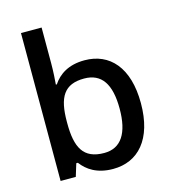

<svg xmlns="http://www.w3.org/2000/svg" viewBox="-114 -852 847 953"><g transform="rotate(-15 310.0 -375.0)"><path d="M188 -577V-760H82V0H160L180 -65H188C218 -25 267 10 350 10C479 10 567 -85 567 -270C567 -454 480 -548 351 -548C268 -548 218 -513 188 -468H183C185 -492 188 -533 188 -577ZM326 -461C415 -461 458 -398 458 -271C458 -146 415 -78 328 -78C220 -78 188 -144 188 -268V-276C188 -402 223 -461 326 -461Z"/></g></svg>

Font: Noto Sans Lao UI Med
Style: Regular
Weight: 500
Designer: Monotype Design Team
Foundry: Monotype Imaging Inc.
Version: Version 2.000